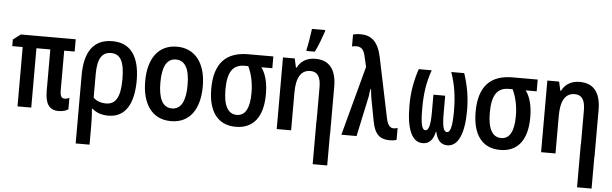

<svg xmlns="http://www.w3.org/2000/svg" viewBox="-57 -991 4615 1447"><g transform="rotate(5 2250.0 -267.5)"><path d="M400 8C433 8 459 0 474 -12V-99C464 -92 451 -89 439 -89C414 -89 404 -106 404 -150V-449H483V-542H68L11 -499V-449H90V0H194V-449H299V-136C299 -41 329 8 400 8Z M551 -275V240H656V101C656 63 655 16 650 -31H656C687 -4 727 10 778 10C911 10 968 -104 968 -271C968 -459 894 -552 761 -552C612 -552 551 -446 551 -275ZM752 -80C714 -80 679 -92 656 -116V-294C656 -410 689 -462 758 -462C829 -462 860 -405 860 -273C860 -138 826 -80 752 -80Z M1251 10C1400 10 1468 -108 1468 -272C1468 -452 1382 -553 1249 -553C1107 -553 1032 -443 1032 -273C1032 -107 1104 10 1251 10ZM1250 -86C1181 -86 1147 -150 1147 -273C1147 -395 1181 -456 1249 -456C1318 -456 1353 -395 1353 -272C1353 -150 1319 -86 1250 -86Z M1742 10C1870 10 1947 -77 1947 -254C1947 -330 1933 -403 1895 -454H1978V-543H1788C1622 -543 1533 -454 1533 -260C1533 -89 1604 10 1742 10ZM1741 -80C1678 -80 1640 -137 1640 -262C1640 -395 1679 -454 1768 -454H1796C1825 -393 1838 -325 1838 -255C1838 -139 1806 -80 1741 -80Z M2223 -617V-606H2286C2312 -655 2333 -718 2350 -766V-775H2250C2247 -748 2231 -646 2223 -617ZM2051 0H2160V-285C2160 -401 2196 -458 2266 -458C2320 -458 2345 -421 2345 -340V-88H2344V240H2454V0H2455V-354C2455 -492 2396 -553 2296 -553C2233 -553 2186 -526 2160 -474H2155L2140 -542H2051Z M2906 10C2927 10 2944 8 2958 2V-88C2950 -84 2938 -82 2928 -82C2901 -82 2883 -102 2872 -152L2777 -608C2752 -725 2699 -767 2619 -767C2594 -767 2578 -764 2562 -760V-669C2571 -672 2580 -674 2595 -674C2634 -674 2652 -652 2663 -603L2681 -525L2540 0H2655L2721 -308C2721 -320 2725 -343 2730 -364H2733C2736 -335 2738 -308 2744 -280L2774 -121C2792 -26 2831 10 2906 10Z M3155 10C3207 10 3235 -25 3248 -85H3251C3264 -23 3293 10 3342 10C3423 10 3468 -87 3468 -264C3468 -359 3454 -448 3422 -543H3324C3357 -450 3370 -356 3370 -255C3370 -144 3359 -89 3331 -89C3303 -89 3294 -136 3294 -228V-361H3205V-228C3205 -135 3194 -89 3168 -89C3139 -89 3130 -143 3130 -252C3130 -367 3144 -452 3176 -543H3078C3046 -447 3032 -362 3032 -263C3032 -87 3074 10 3155 10Z M3742 10C3870 10 3947 -77 3947 -254C3947 -330 3933 -403 3895 -454H3978V-543H3788C3622 -543 3533 -454 3533 -260C3533 -89 3604 10 3742 10ZM3741 -80C3678 -80 3640 -137 3640 -262C3640 -395 3679 -454 3768 -454H3796C3825 -393 3838 -325 3838 -255C3838 -139 3806 -80 3741 -80Z M4051 0H4160V-285C4160 -401 4196 -458 4266 -458C4320 -458 4345 -421 4345 -340V-88H4344V240H4454V0H4455V-354C4455 -492 4396 -553 4296 -553C4233 -553 4186 -526 4160 -474H4155L4140 -542H4051Z"/></g></svg>

Font: Noto Sans Mono ExtraCondensed SemiBold
Style: Regular
Weight: 600
Width: 2
Designer: Monotype Design Team
Foundry: Monotype Imaging Inc.
Version: Version 2.014